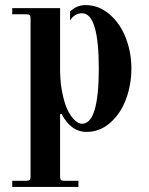

<svg xmlns="http://www.w3.org/2000/svg" viewBox="-20 -506 584 754"><path d="M255 -460V-426C267.7 -444.7 283.3 -454 302 -454C346 -454 368 -381.7 368 -237C368 -92.3 346 -20 302 -20C293.3 -20 284.2 -24.3 274.5 -33C264.8 -41.7 255.7 -54.3 247 -71C238.3 -87.7 231 -110.7 225 -140C219.7 -164.7 216.7 -192.3 216 -223V-474H28V-450H84C90 -450 94.2 -448.8 96.5 -446.5C98.8 -444.2 100 -440 100 -434V188C100 194 98.8 198.2 96.5 200.5C94.2 202.8 90 204 84 204H28V228H288V204H232C226 204 221.8 202.8 219.5 200.5C217.2 198.2 216 194 216 188V-57L222 -59C232.7 -37 246.3 -19.7 263 -7C279.7 5.7 298.7 12 320 12C354.7 12 385.7 0 413 -24C440.3 -48 461 -79 475 -117C489 -155 496 -195 496 -237C496 -279 488.7 -319 474 -357C459.3 -395 438 -426 410 -450C382 -474 350.7 -486 316 -486C294.7 -486 276 -479 260 -465C258 -463.7 256.3 -462 255 -460ZM216 -223Z"/></svg>

Font: Km Standard TT
Style: Bold
Weight: 700
Designer: Alexey Kryukov <alexios@thessalonica.org.ru>
Version: Version 2.0.2